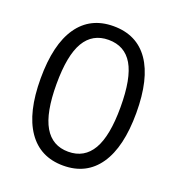

<svg xmlns="http://www.w3.org/2000/svg" viewBox="-131 -820 862 936"><g transform="rotate(20 300.0 -352.5)"><path d="M300 9Q180 9 116 -84Q52 -177 52 -353Q52 -530 116 -622Q180 -714 300 -714Q421 -714 484.5 -622.5Q548 -531 548 -354Q548 -177 484 -84Q420 9 300 9ZM300 -63Q383 -63 424.5 -134Q466 -205 466 -354Q466 -504 425 -573.5Q384 -643 300 -643Q217 -643 175.5 -573Q134 -503 134 -354Q134 -205 175.5 -134Q217 -63 300 -63Z"/></g></svg>

Font: Mulish
Style: Regular
Weight: 400
Designer: Vernon Adams
Foundry: Vernon Adams
Version: Version 3.603; ttfautohint (v1.8.3)